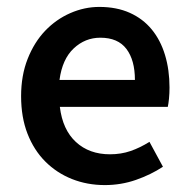

<svg xmlns="http://www.w3.org/2000/svg" viewBox="-20 -523 547 555"><path d="M283 12Q232 12 188 -5.5Q144 -23 111 -56Q78 -89 59.5 -136.5Q41 -184 41 -245Q41 -305 60 -353Q79 -401 110.5 -434Q142 -467 183 -485Q224 -503 267 -503Q317 -503 355 -486Q393 -469 418.5 -438Q444 -407 457 -364Q470 -321 470 -270Q470 -253 468.5 -238Q467 -223 465 -214H153Q161 -148 199.5 -112.5Q238 -77 298 -77Q330 -77 357.5 -86.5Q385 -96 412 -113L451 -41Q416 -18 373 -3Q330 12 283 12ZM152 -292H370Q370 -349 345.5 -381.5Q321 -414 270 -414Q226 -414 193 -383Q160 -352 152 -292Z"/></svg>

Font: Giro Sans Semibold
Style: Regular
Weight: 600
Designer: Paul D. Hunt
Foundry: Adobe Systems Incorporated
Version: Version 1.000;PS 1.0;hotconv 1.0.88;makeotf.lib2.5.647800